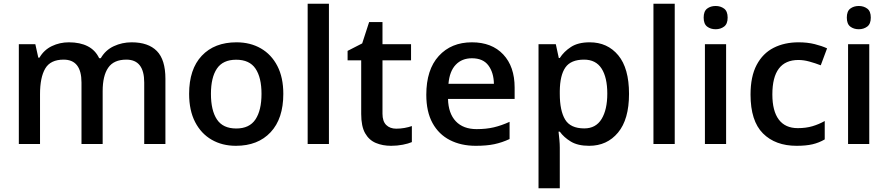

<svg xmlns="http://www.w3.org/2000/svg" viewBox="-20 -780 4811 1040"><path d="M692.9 -550.8Q783.2 -550.8 829.6 -503.7Q876 -456.5 876 -353.5V0H761.2V-333Q761.2 -457 664.6 -457Q596.2 -457 566.2 -413.3Q536.1 -369.6 536.1 -286.6V0H421.4V-333Q421.4 -457 324.7 -457Q253.4 -457 225.1 -408.9Q196.8 -360.8 196.8 -270V0H82V-540.5H171.4L187.5 -467.8H193.8Q218.3 -509.8 261 -530.3Q303.7 -550.8 353 -550.8Q413.6 -550.8 455.1 -529.5Q496.6 -508.3 517.1 -464.8H525.9Q551.3 -508.8 596.4 -529.8Q641.6 -550.8 692.9 -550.8Z M1514.6 -271.5Q1514.6 -137.2 1445.8 -63.7Q1377 9.8 1257.8 9.8Q1183.6 9.8 1126.5 -23.2Q1069.3 -56.2 1036.9 -118.9Q1004.4 -181.6 1004.4 -271.5Q1004.4 -405.3 1073 -478Q1141.6 -550.8 1261.2 -550.8Q1335.9 -550.8 1393.1 -517.8Q1450.2 -484.9 1482.4 -422.6Q1514.6 -360.4 1514.6 -271.5ZM1122.6 -271.5Q1122.6 -182.1 1155 -133.1Q1187.5 -84 1259.8 -84Q1331.1 -84 1363.8 -133.3Q1396.5 -182.6 1396.5 -271.5Q1396.5 -359.9 1364 -408.2Q1331.5 -456.5 1259.3 -456.5Q1187.5 -456.5 1155 -408.4Q1122.6 -360.4 1122.6 -271.5Z M1761.7 0H1646.5V-759.8H1761.7Z M2126.5 -83Q2148.9 -83 2170.9 -86.9Q2192.9 -90.8 2210.9 -97.2V-10.3Q2191.9 -2 2161.6 3.9Q2131.3 9.8 2098.6 9.8Q2052.7 9.8 2015.9 -5.6Q1979 -21 1957.8 -58.3Q1936.5 -95.7 1936.5 -162.6V-453.1H1862.8V-504.4L1941.9 -544.9L1979.5 -660.6H2051.8V-540.5H2206.5V-453.1H2051.8V-164.1Q2051.8 -123 2072 -103Q2092.3 -83 2126.5 -83Z M2536.1 -550.8Q2644 -550.8 2705.8 -485.1Q2767.6 -419.4 2767.6 -305.7V-244.1H2406.7Q2408.7 -165.5 2449 -123Q2489.3 -80.6 2562 -80.6Q2613.3 -80.6 2654.8 -90.3Q2696.3 -100.1 2740.2 -120.1V-26.9Q2699.2 -7.8 2657.5 1Q2615.7 9.8 2557.1 9.8Q2477.5 9.8 2417 -21.2Q2356.4 -52.2 2322.8 -113.5Q2289.1 -174.8 2289.1 -266.6Q2289.1 -402.8 2356.7 -476.8Q2424.3 -550.8 2536.1 -550.8ZM2536.1 -464.4Q2481.9 -464.4 2448.5 -429.2Q2415 -394 2409.2 -326.2H2655.3Q2654.3 -386.7 2625.5 -425.5Q2596.7 -464.4 2536.1 -464.4Z M3174.3 -550.8Q3270.5 -550.8 3328.9 -480.5Q3387.2 -410.2 3387.2 -271.5Q3387.2 -133.3 3327.6 -61.8Q3268.1 9.8 3171.4 9.8Q3109.9 9.8 3072 -13.2Q3034.2 -36.1 3012.2 -66.9H3005.4Q3007.8 -47.4 3010 -23.7Q3012.2 0 3012.2 19.5V239.7H2897V-540.5H2990.7L3006.8 -465.8H3012.2Q3034.2 -500.5 3072.8 -525.6Q3111.3 -550.8 3174.3 -550.8ZM3143.6 -457Q3072.3 -457 3042.7 -414.8Q3013.2 -372.6 3012.2 -287.6V-271.5Q3012.2 -180.7 3041 -132.6Q3069.8 -84.5 3145 -84.5Q3207.5 -84.5 3238.5 -135.3Q3269.5 -186 3269.5 -272.9Q3269.5 -360.4 3238.5 -408.7Q3207.5 -457 3143.6 -457Z M3634.8 0H3519.5V-759.8H3634.8Z M3856.4 -747.6Q3882.8 -747.6 3902.1 -733.4Q3921.4 -719.2 3921.4 -684.6Q3921.4 -650.4 3902.1 -636Q3882.8 -621.6 3856.4 -621.6Q3829.1 -621.6 3810.3 -636Q3791.5 -650.4 3791.5 -684.6Q3791.5 -719.2 3810.3 -733.4Q3829.1 -747.6 3856.4 -747.6ZM3913.1 -540.5V0H3798.3V-540.5Z M4294.9 9.8Q4179.7 9.8 4112.5 -57.6Q4045.4 -125 4045.4 -267.6Q4045.4 -365.7 4078.6 -428.5Q4111.8 -491.2 4170.4 -521Q4229 -550.8 4305.7 -550.8Q4353.5 -550.8 4392.8 -541Q4432.1 -531.2 4460 -518.1L4425.8 -426.3Q4395.5 -438 4364.5 -446.5Q4333.5 -455.1 4304.7 -455.1Q4163.6 -455.1 4163.6 -268.6Q4163.6 -178.7 4198.5 -132.3Q4233.4 -85.9 4301.3 -85.9Q4345.7 -85.9 4380.9 -96.4Q4416 -106.9 4447.3 -124.5V-24.9Q4416.5 -6.8 4381.3 1.5Q4346.2 9.8 4294.9 9.8Z M4631.8 -747.6Q4658.2 -747.6 4677.5 -733.4Q4696.8 -719.2 4696.8 -684.6Q4696.8 -650.4 4677.5 -636Q4658.2 -621.6 4631.8 -621.6Q4604.5 -621.6 4585.7 -636Q4566.9 -650.4 4566.9 -684.6Q4566.9 -719.2 4585.7 -733.4Q4604.5 -747.6 4631.8 -747.6ZM4688.5 -540.5V0H4573.7V-540.5Z"/></svg>

Font: Open Sans SemiBold
Style: Regular
Weight: 600
Designer: Monotype Design Team
Foundry: Monotype Imaging Inc.
Version: Version 3.003; ttfautohint (v1.8.4)